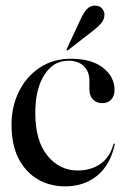

<svg xmlns="http://www.w3.org/2000/svg" viewBox="-20 -654 442 683"><path d="M387.5 -334Q387.5 -313 375.5 -300Q363.5 -287 343.5 -287Q323 -287 310.5 -300.2Q298 -313.5 298 -338V-367.5Q298 -399.5 278 -418.8Q258 -438 223.5 -438Q169.5 -438 137.5 -387.2Q105.5 -336.5 105.5 -253Q105.5 -153 148.8 -100.2Q192 -47.5 256.5 -47.5Q302.5 -47.5 336.2 -70.2Q370 -93 383.5 -140.5Q384 -143.5 386.5 -143.5Q389 -143 388 -139.5Q372.5 -67.5 325.8 -29.2Q279 9 212 9Q158 9 114.8 -16Q71.5 -41 46.2 -89.8Q21 -138.5 21 -210Q21 -275.5 47.5 -328.8Q74 -382 121.5 -413.5Q169 -445 231.5 -445Q306 -445 346.8 -412.8Q387.5 -380.5 387.5 -334ZM266.5 -585Q277 -608.5 289 -621.2Q301 -634 317.5 -634Q334.5 -634 343 -623.8Q351.5 -613.5 351.5 -602.5Q351.5 -585 340.5 -572Q329.5 -559 314 -547L222.5 -476Q219.5 -473.5 217 -476Q216 -477 218 -481Z"/></svg>

Font: Fraunces 144pt S000
Style: Regular
Weight: 400
Version: Version 1.000; ttfautohint (v1.8.3)